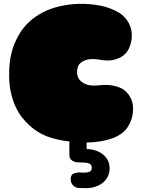

<svg xmlns="http://www.w3.org/2000/svg" viewBox="-20 -737 735 1002"><path d="M497 -426Q466 -431 441 -427Q420 -423 402 -410Q384 -397 382 -365Q381 -341 393 -323Q404 -308 428 -297.5Q452 -287 500 -292Q545 -297 581 -288Q596 -284 611.5 -277Q627 -270 639.5 -257.5Q652 -245 661.5 -226.5Q671 -208 674 -183Q676 -153 669 -125Q663 -101 646.5 -74Q630 -47 595 -28Q578 -18 553 -11Q532 -4 501.5 1Q471 6 432 7V41Q456 41 477.5 48Q499 55 515.5 67.5Q532 80 542 98.5Q552 117 552 141Q552 167 541.5 186.5Q531 206 513.5 219Q496 232 474 238.5Q452 245 430 245Q421 245 412 244.5Q403 244 394 244Q375 244 362 231Q349 218 349 199Q349 176 363 169.5Q377 163 394 163Q399 163 405.5 163.5Q412 164 419 164Q434 164 446.5 159.5Q459 155 459 138Q459 122 445 116Q430 111 407 111Q384 111 375.5 109Q367 107 360 103Q342 94 342 72V1Q319 -1 294.5 -6Q270 -11 243 -19Q181 -39 133 -83Q112 -102 92.5 -127.5Q73 -153 58 -187.5Q43 -222 34.5 -266Q26 -310 28 -364Q29 -442 56 -510Q68 -539 86.5 -568.5Q105 -598 133.5 -624Q162 -650 200.5 -671Q239 -692 291 -704Q342 -716 397 -717Q443 -718 498.5 -708.5Q554 -699 606 -668Q633 -649 649 -622Q656 -610 661 -595.5Q666 -581 667.5 -564Q669 -547 666 -527Q663 -507 653 -484Q642 -461 622 -446Q605 -433 574.5 -425Q544 -417 497 -426Z"/></svg>

Font: Sniglet
Style: ExtraBold
Weight: 800
Version: Version 2.000; ttfautohint (v0.95) -l 8 -r 50 -G 200 -x 14 -